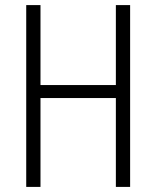

<svg xmlns="http://www.w3.org/2000/svg" viewBox="-20 -734 614 754"><path d="M491 0H435V-349H139V0H83V-714H139V-400H435V-714H491Z"/></svg>

Font: Noto Sans Devanagari UI Condensed Light
Style: Regular
Weight: 300
Width: 3
Designer: Jelle Bosma - Monotype Design Team
Foundry: Monotype Imaging Inc.
Version: Version 2.004; ttfautohint (v1.8.4.7-5d5b)